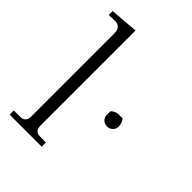

<svg xmlns="http://www.w3.org/2000/svg" viewBox="-210 -841 949 949"><g transform="rotate(45 264.0 -367.0)"><path d="M410 -299Q391 -299 379.5 -311Q368 -323 368 -340Q368 -356 369 -365Q387 -382 410 -382Q426 -382 436 -382Q451 -362 451 -340Q451 -322 439 -310.5Q427 -299 410 -299ZM252 0H28V-29L82 -30Q110 -35 110 -70V-650Q110 -694 72 -696L26 -695V-722L174 -734V-70Q174 -34 204 -30L252 -29Z"/></g></svg>

Font: cwTeXMing
Style: Medium
Weight: 500
Version: Version 1.17